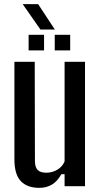

<svg xmlns="http://www.w3.org/2000/svg" viewBox="-20 -898 484 926"><path d="M169.5 8Q111.5 8 80.5 -24.2Q49.5 -56.5 49.5 -129.5V-600H147.5L148.5 -121.5Q148.5 -92 161.5 -78.5Q174.5 -65 203.5 -65Q232 -65 256.5 -79.5Q281 -94 291.5 -119.5V-600H390V0H291.5V-58H276Q256.5 -23 230.2 -7.5Q204 8 169.5 8ZM244 -655V-730H318.5V-655ZM118 -655V-730H192.5V-655ZM175 -755.5 89.5 -878H164L244.5 -755.5Z"/></svg>

Font: Big Shoulders Text Thin SemiBold
Style: Regular
Weight: 600
Version: Version 2.002